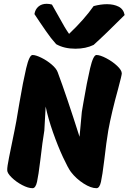

<svg xmlns="http://www.w3.org/2000/svg" viewBox="-20 -989 675 1009"><path d="M189 -873Q171 -901 161 -915Q165 -940 182 -954.5Q199 -969 225 -969Q240 -969 253 -965Q284 -911 292 -896Q321 -842 343 -811Q423 -887 472 -957Q510 -967 542 -967Q578 -967 603.5 -954Q629 -941 635 -910Q533 -808 472 -753Q431 -733 376 -733Q317 -733 275 -757Q247 -788 220.5 -827Q194 -866 189 -873ZM620 -603Q620 -594 601 -523Q566 -397 549 -303Q539 -244 528 -148Q518 -66 510.5 -33Q503 0 487 0Q458 0 419.5 -24.5Q381 -49 353 -85Q338 -105 311 -163Q284 -221 258.5 -293.5Q233 -366 220 -429L213 -303Q203 -244 192 -148Q182 -66 174.5 -33Q167 0 151 0Q128 0 96.5 -16.5Q65 -33 41.5 -56Q18 -79 18 -94Q17 -110 27.5 -161.5Q38 -213 41 -228Q45 -248 56 -301.5Q67 -355 74 -401L82 -448Q101 -560 117.5 -630Q134 -700 151 -700Q168 -700 197.5 -685.5Q227 -671 251.5 -650Q276 -629 283 -610Q330 -484 398 -270L410 -401L418 -448Q437 -560 453.5 -630Q470 -700 487 -700Q506 -700 538.5 -683Q571 -666 595.5 -643Q620 -620 620 -603Z"/></svg>

Font: Mogra
Style: Regular
Weight: 400
Designer: Lipi Raval
Foundry: Lipi Raval
Version: Version 1.002;PS 1.002;hotconv 1.0.88;makeotf.lib2.5.647800;